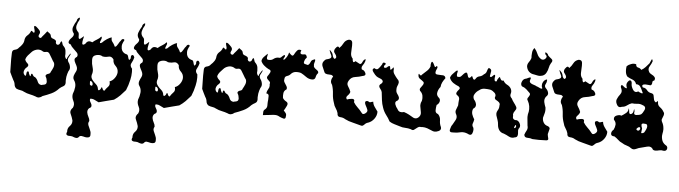

<svg xmlns="http://www.w3.org/2000/svg" viewBox="-59 -1064 5798 1639"><g transform="rotate(5 2840.0 -244.5)"><path d="M256.3 -13.7Q231.4 -22.9 204.6 -28.3Q178.2 -33.2 153.8 -45.4Q138.2 -54.7 120.6 -56.6Q103 -59.1 87.4 -65.9Q70.3 -78.1 67.9 -99.1Q65.4 -120.6 53.7 -136.7Q45.9 -153.3 37.1 -169.9Q28.3 -186.5 21.5 -203.1Q21.5 -244.1 20 -285.6Q19.5 -300.3 19.5 -315.4Q19.5 -341.3 21 -367.7Q21.5 -392.1 43.9 -396.5Q65.9 -400.4 77.6 -417.5Q93.8 -431.2 105.5 -449.2Q117.7 -467.3 118.7 -489.3Q122.6 -513.2 140.6 -528.3Q159.2 -543.5 167 -565.4Q171.9 -573.7 179.7 -564.9Q187.5 -556.2 192.9 -555.2Q195.3 -554.7 196.8 -557.6Q198.2 -560.1 198.7 -567.9Q198.2 -576.2 193.4 -591.3Q188.5 -606.4 192.4 -611.8Q193.8 -613.8 196.8 -613.8Q197.3 -613.8 197.8 -613.8Q201.7 -613.3 209 -608.4Q223.1 -596.7 237.8 -580.6Q245.1 -571.8 245.1 -562.5Q245.1 -553.7 238.8 -543.5Q230 -525.9 243.7 -518.1Q256.8 -509.8 266.1 -528.3Q276.9 -539.6 286.6 -552.2Q295.9 -564.9 306.2 -577.1Q315.9 -569.3 327.6 -561Q338.9 -552.7 339.8 -538.1Q343.8 -523.9 356.9 -520Q370.1 -516.1 379.4 -509.8Q384.3 -506.3 386.7 -501Q389.2 -495.6 387.2 -485.4Q394 -467.8 407.7 -470.7Q421.4 -473.6 425.3 -491.2Q428.7 -498.5 431.2 -501Q433.6 -503.4 435.5 -502.4Q440.4 -499.5 443.8 -484.4Q447.3 -469.7 454.6 -464.4Q472.2 -447.8 475.1 -425.3Q477.1 -412.1 477.1 -398.9Q477.1 -389.6 476.1 -380.4Q476.6 -370.1 484.4 -358.9Q492.2 -347.2 495.1 -367.2Q500.5 -375 508.8 -390.6Q517.1 -405.8 523.9 -404.3Q517.1 -387.2 506.3 -368.2Q502 -359.9 502 -351.6Q502 -341.3 508.8 -330.6Q521.5 -314.9 524.9 -293Q525.9 -288.1 525.9 -283.7Q525.9 -267.1 515.6 -253.9Q506.3 -230 502 -204.6Q499.5 -188.5 499.5 -172.9Q499.5 -163.1 500.5 -153.3Q500.5 -130.9 482.4 -121.6Q464.4 -112.3 450.7 -100.1Q423.8 -69.8 387.2 -52.7Q350.6 -35.6 313.5 -22.9Q301.8 -11.7 286.1 -8.8Q281.7 -7.8 277.3 -7.8Q266.6 -7.8 256.3 -13.7ZM315.9 -120.6Q338.9 -124 338.9 -145Q338.9 -145 338.9 -149.4Q336.9 -174.3 326.7 -189.5Q323.7 -196.3 324.7 -200.2Q325.7 -204.1 328.6 -207Q335.4 -213.9 349.1 -217.3Q362.8 -221.2 365.7 -234.9Q376 -252 384.8 -272.9Q389.6 -284.7 389.6 -295.9Q389.6 -304.7 386.7 -314Q374 -331.1 364.3 -349.6Q354.5 -368.2 342.8 -385.3Q333.5 -401.9 318.4 -401.9Q314.5 -401.9 310.5 -400.9Q304.2 -398.9 298.3 -398.9Q285.2 -398.9 274.9 -408.2Q261.2 -415 246.6 -415Q236.8 -415 226.6 -412.1Q201.2 -404.8 185.1 -386.2Q171.4 -372.1 158.2 -356.9Q145.5 -341.8 139.6 -322.8Q142.6 -305.7 161.1 -290Q169.9 -282.7 169.9 -274.4Q169.9 -265.6 159.7 -256.3Q144 -245.1 137.2 -225.1Q134.8 -218.8 134.8 -212.4Q134.8 -200.2 144 -189Q157.7 -174.8 158.7 -193.4Q159.2 -212.4 165.5 -219.7Q167.5 -222.2 170.9 -222.2Q174.3 -222.2 179.2 -217.8Q178.7 -207.5 188.5 -189.9Q197.8 -172.4 199.7 -198.2Q207 -212.9 215.3 -196.3Q224.1 -179.7 235.4 -178.7Q253.4 -166 262.7 -141.1Q272.5 -116.2 298.3 -116.2Q302.2 -117.7 306.6 -119.1Q311 -120.1 315.9 -120.6Z M608.9 302.7Q597.2 295.9 578.6 295.9Q578.6 295.9 576.2 295.9Q555.7 296.9 547.9 288.6Q544.4 285.2 544.4 278.8Q544.4 272.5 549.8 262.2Q549.3 259.3 549.3 255.9Q549.3 229.5 568.4 211.4Q586.4 193.8 586.4 169.4Q586.4 165.5 585.9 161.1Q578.6 134.3 565.9 106.9Q562 98.6 562 90.3Q562 71.8 580.6 53.7Q587.4 39.6 587.4 25.4Q587.4 9.8 579.1 -5.4Q567.9 -26.9 567.9 -48.3Q567.9 -56.2 569.3 -63.5Q581.1 -91.3 584.5 -123.5Q585 -128.9 585 -134.3Q585 -160.6 569.3 -182.6Q562.5 -192.9 562.5 -202.6Q562 -212.4 564.9 -221.7Q570.8 -239.3 580.6 -256.8Q586.4 -268.1 586.4 -279.8Q586.4 -286.6 584.5 -293.9Q582 -302.2 577.6 -310.1Q573.2 -318.4 568.8 -326.7Q558.6 -345.2 558.6 -357.9Q558.6 -370.6 577.6 -382.3Q581.5 -390.6 581.5 -397.9Q581.5 -408.7 573.2 -418Q560.1 -432.6 543.5 -447.3Q534.7 -455.6 527.3 -463.9Q520 -472.2 516.6 -481.9Q503.4 -485.8 498.5 -491.7Q495.1 -496.1 495.1 -501.5Q495.1 -502.9 495.6 -504.4Q498 -520.5 518.1 -540Q534.2 -556.2 534.2 -570.8Q534.2 -574.2 533.2 -578.1Q518.6 -595.7 518.6 -615.2Q518.6 -624.5 522 -634.3Q532.7 -664.1 548.8 -688Q549.3 -703.6 564 -714.4Q567.9 -717.3 570.3 -717.3Q570.3 -717.3 570.8 -717.3Q576.7 -716.8 571.8 -698.2Q556.6 -675.8 550.3 -648.4Q548.8 -642.1 548.8 -635.7Q548.8 -615.7 564.5 -598.1Q576.2 -589.8 576.2 -570.3Q576.2 -568.8 576.2 -567.4Q575.2 -545.4 581.1 -538.6Q583.5 -535.6 588.9 -537.1Q594.2 -539.1 604 -547.9Q613.3 -557.6 618.7 -561Q624.5 -564 618.7 -545.9Q615.2 -534.7 612.8 -515.6Q609.9 -496.6 616.7 -491.7Q619.6 -489.3 625 -491.2Q630.4 -492.7 639.2 -500Q649.9 -518.6 664.6 -522.5Q668.5 -523.4 672.9 -523.4Q684.1 -523.4 696.8 -517.1Q715.3 -533.2 735.4 -544.4Q755.9 -555.7 769.5 -572.8Q779.3 -565.4 769.5 -544.9Q759.8 -524.4 762.7 -518.1Q763.7 -516.1 767.6 -516.6Q771.5 -517.1 779.3 -521.5Q794.4 -538.1 818.4 -554.2Q842.3 -570.3 859.4 -572.8Q858.4 -566.9 858.4 -561.5Q858.4 -547.4 866.2 -537.6Q877 -524.9 885.3 -509.8Q887.2 -502 889.6 -499Q892.6 -496.1 896 -497.1Q905.3 -499 918 -522Q930.2 -544.9 938 -551.3Q946.8 -570.3 960.9 -567.4Q975.6 -564 960.4 -543.5Q950.2 -524.4 950.2 -503.9Q950.2 -494.6 952.1 -484.4Q959 -453.1 991.2 -441.9Q1007.8 -441.9 1012.2 -421.9Q1016.6 -401.4 1022 -396Q1024.4 -394 1027.3 -397Q1030.8 -399.9 1036.1 -410.6Q1035.6 -415.5 1035.6 -419.4Q1035.6 -434.6 1045.4 -438.5Q1058.1 -442.9 1065.4 -419.4Q1059.6 -394 1045.9 -370.6Q1040.5 -361.8 1040.5 -352.5Q1040.5 -337.4 1054.7 -322.3Q1056.2 -308.6 1056.2 -294.4Q1056.2 -260.7 1048.3 -227.1Q1038.1 -179.2 1019.5 -135.7Q998.5 -110.8 975.1 -86.9Q951.7 -63.5 924.3 -45.4Q892.1 -37.1 859.4 -28.8Q827.1 -20 794.9 -11.7Q777.3 -19 759.3 -29.3Q745.6 -36.6 731 -36.6Q726.6 -36.6 721.7 -36.1Q719.2 -31.2 719.2 -25.9Q719.2 -16.6 726.1 -6.3Q737.3 9.8 737.3 24.4Q737.3 30.3 733.4 35.6Q729.5 41.5 718.8 45.9Q710 54.7 707.5 64.5Q705.1 73.7 706.5 83.5Q709.5 101.1 719.2 119.1Q729.5 136.7 730 153.8Q722.7 166 722.7 177.2Q722.7 183.6 725.1 189.9Q731.9 207 740.2 224.6Q744.6 233.9 747.6 243.7Q750.5 253.4 750 264.2Q751.5 278.3 747.1 285.2Q743.2 292 735.4 293.9Q729 295.9 720.7 295.9Q707 295.9 689.9 290.5Q680.7 287.6 673.3 287.6Q658.7 287.6 651.9 299.3Q644.5 308.1 633.8 308.1Q632.8 308.1 631.3 308.1Q618.7 307.1 608.9 302.7ZM804.2 -129.9Q810.5 -152.3 817.4 -133.3Q824.2 -114.3 835.4 -113.8Q847.2 -133.3 864.7 -151.4Q876 -162.6 876 -178.7Q876 -187.5 872.6 -197.8Q897 -205.1 915 -230Q933.1 -254.4 934.6 -280.3Q934.6 -280.3 934.6 -282.7Q934.6 -312.5 912.6 -333.5Q890.1 -354 890.1 -384.3Q890.1 -384.3 890.1 -386.7Q875 -408.7 856 -408.7Q851.1 -408.7 845.7 -407.2Q829.1 -402.8 813.5 -402.8Q804.2 -402.8 795.4 -404.3Q781.2 -414.1 762.7 -414.1Q752 -414.1 739.7 -411.1Q708.5 -402.8 708.5 -374.5Q708.5 -374.5 708.5 -370.1Q708.5 -370.1 708.5 -364.7Q708.5 -334.5 718.3 -304.2Q723.1 -289.1 723.1 -273.9Q723.1 -256.3 716.3 -239.3Q713.4 -225.6 717.3 -214.8Q721.2 -204.1 728.5 -194.8Q741.7 -178.2 759.8 -162.6Q777.3 -147 779.8 -122.6Q783.7 -109.9 792.5 -116.2Q801.8 -122.6 804.2 -129.9ZM731 -157.2Q731 -159.2 731 -161.1Q731 -175.3 718.3 -184.6Q703.1 -194.8 707.5 -166Q704.6 -155.3 716.3 -148.9Q728 -143.1 731 -157.2Z M1168.5 302.7Q1156.7 295.9 1138.2 295.9Q1138.2 295.9 1135.7 295.9Q1115.2 296.9 1107.4 288.6Q1104 285.2 1104 278.8Q1104 272.5 1109.4 262.2Q1108.9 259.3 1108.9 255.9Q1108.9 229.5 1127.9 211.4Q1146 193.8 1146 169.4Q1146 165.5 1145.5 161.1Q1138.2 134.3 1125.5 106.9Q1121.6 98.6 1121.6 90.3Q1121.6 71.8 1140.1 53.7Q1147 39.6 1147 25.4Q1147 9.8 1138.7 -5.4Q1127.4 -26.9 1127.4 -48.3Q1127.4 -56.2 1128.9 -63.5Q1140.6 -91.3 1144 -123.5Q1144.5 -128.9 1144.5 -134.3Q1144.5 -160.6 1128.9 -182.6Q1122.1 -192.9 1122.1 -202.6Q1121.6 -212.4 1124.5 -221.7Q1130.4 -239.3 1140.1 -256.8Q1146 -268.1 1146 -279.8Q1146 -286.6 1144 -293.9Q1141.6 -302.2 1137.2 -310.1Q1132.8 -318.4 1128.4 -326.7Q1118.2 -345.2 1118.2 -357.9Q1118.2 -370.6 1137.2 -382.3Q1141.1 -390.6 1141.1 -397.9Q1141.1 -408.7 1132.8 -418Q1119.6 -432.6 1103 -447.3Q1094.2 -455.6 1086.9 -463.9Q1079.6 -472.2 1076.2 -481.9Q1063 -485.8 1058.1 -491.7Q1054.7 -496.1 1054.7 -501.5Q1054.7 -502.9 1055.2 -504.4Q1057.6 -520.5 1077.6 -540Q1093.8 -556.2 1093.8 -570.8Q1093.8 -574.2 1092.8 -578.1Q1078.1 -595.7 1078.1 -615.2Q1078.1 -624.5 1081.5 -634.3Q1092.3 -664.1 1108.4 -688Q1108.9 -703.6 1123.5 -714.4Q1127.4 -717.3 1129.9 -717.3Q1129.9 -717.3 1130.4 -717.3Q1136.2 -716.8 1131.3 -698.2Q1116.2 -675.8 1109.9 -648.4Q1108.4 -642.1 1108.4 -635.7Q1108.4 -615.7 1124 -598.1Q1135.7 -589.8 1135.7 -570.3Q1135.7 -568.8 1135.7 -567.4Q1134.8 -545.4 1140.6 -538.6Q1143.1 -535.6 1148.4 -537.1Q1153.8 -539.1 1163.6 -547.9Q1172.9 -557.6 1178.2 -561Q1184.1 -564 1178.2 -545.9Q1174.8 -534.7 1172.4 -515.6Q1169.4 -496.6 1176.3 -491.7Q1179.2 -489.3 1184.6 -491.2Q1189.9 -492.7 1198.7 -500Q1209.5 -518.6 1224.1 -522.5Q1228 -523.4 1232.4 -523.4Q1243.7 -523.4 1256.3 -517.1Q1274.9 -533.2 1294.9 -544.4Q1315.4 -555.7 1329.1 -572.8Q1338.9 -565.4 1329.1 -544.9Q1319.3 -524.4 1322.3 -518.1Q1323.2 -516.1 1327.1 -516.6Q1331.1 -517.1 1338.9 -521.5Q1354 -538.1 1377.9 -554.2Q1401.9 -570.3 1418.9 -572.8Q1418 -566.9 1418 -561.5Q1418 -547.4 1425.8 -537.6Q1436.5 -524.9 1444.8 -509.8Q1446.8 -502 1449.2 -499Q1452.1 -496.1 1455.6 -497.1Q1464.8 -499 1477.5 -522Q1489.7 -544.9 1497.6 -551.3Q1506.3 -570.3 1520.5 -567.4Q1535.2 -564 1520 -543.5Q1509.8 -524.4 1509.8 -503.9Q1509.8 -494.6 1511.7 -484.4Q1518.6 -453.1 1550.8 -441.9Q1567.4 -441.9 1571.8 -421.9Q1576.2 -401.4 1581.5 -396Q1584 -394 1586.9 -397Q1590.3 -399.9 1595.7 -410.6Q1595.2 -415.5 1595.2 -419.4Q1595.2 -434.6 1605 -438.5Q1617.7 -442.9 1625 -419.4Q1619.1 -394 1605.5 -370.6Q1600.1 -361.8 1600.1 -352.5Q1600.1 -337.4 1614.3 -322.3Q1615.7 -308.6 1615.7 -294.4Q1615.7 -260.7 1607.9 -227.1Q1597.7 -179.2 1579.1 -135.7Q1558.1 -110.8 1534.7 -86.9Q1511.2 -63.5 1483.9 -45.4Q1451.7 -37.1 1418.9 -28.8Q1386.7 -20 1354.5 -11.7Q1336.9 -19 1318.8 -29.3Q1305.2 -36.6 1290.5 -36.6Q1286.1 -36.6 1281.2 -36.1Q1278.8 -31.2 1278.8 -25.9Q1278.8 -16.6 1285.6 -6.3Q1296.9 9.8 1296.9 24.4Q1296.9 30.3 1293 35.6Q1289.1 41.5 1278.3 45.9Q1269.5 54.7 1267.1 64.5Q1264.6 73.7 1266.1 83.5Q1269 101.1 1278.8 119.1Q1289.1 136.7 1289.6 153.8Q1282.2 166 1282.2 177.2Q1282.2 183.6 1284.7 189.9Q1291.5 207 1299.8 224.6Q1304.2 233.9 1307.1 243.7Q1310.1 253.4 1309.6 264.2Q1311 278.3 1306.6 285.2Q1302.7 292 1294.9 293.9Q1288.6 295.9 1280.3 295.9Q1266.6 295.9 1249.5 290.5Q1240.2 287.6 1232.9 287.6Q1218.3 287.6 1211.4 299.3Q1204.1 308.1 1193.4 308.1Q1192.4 308.1 1190.9 308.1Q1178.2 307.1 1168.5 302.7ZM1363.8 -129.9Q1370.1 -152.3 1377 -133.3Q1383.8 -114.3 1395 -113.8Q1406.7 -133.3 1424.3 -151.4Q1435.5 -162.6 1435.5 -178.7Q1435.5 -187.5 1432.1 -197.8Q1456.5 -205.1 1474.6 -230Q1492.7 -254.4 1494.1 -280.3Q1494.1 -280.3 1494.1 -282.7Q1494.1 -312.5 1472.2 -333.5Q1449.7 -354 1449.7 -384.3Q1449.7 -384.3 1449.7 -386.7Q1434.6 -408.7 1415.5 -408.7Q1410.6 -408.7 1405.3 -407.2Q1388.7 -402.8 1373 -402.8Q1363.8 -402.8 1355 -404.3Q1340.8 -414.1 1322.3 -414.1Q1311.5 -414.1 1299.3 -411.1Q1268.1 -402.8 1268.1 -374.5Q1268.1 -374.5 1268.1 -370.1Q1268.1 -370.1 1268.1 -364.7Q1268.1 -334.5 1277.8 -304.2Q1282.7 -289.1 1282.7 -273.9Q1282.7 -256.3 1275.9 -239.3Q1272.9 -225.6 1276.9 -214.8Q1280.8 -204.1 1288.1 -194.8Q1301.3 -178.2 1319.3 -162.6Q1336.9 -147 1339.4 -122.6Q1343.3 -109.9 1352.1 -116.2Q1361.3 -122.6 1363.8 -129.9ZM1290.5 -157.2Q1290.5 -159.2 1290.5 -161.1Q1290.5 -175.3 1277.8 -184.6Q1262.7 -194.8 1267.1 -166Q1264.2 -155.3 1275.9 -148.9Q1287.6 -143.1 1290.5 -157.2Z M1900.9 -13.7Q1876 -22.9 1849.1 -28.3Q1822.8 -33.2 1798.3 -45.4Q1782.7 -54.7 1765.1 -56.6Q1747.6 -59.1 1731.9 -65.9Q1714.8 -78.1 1712.4 -99.1Q1710 -120.6 1698.2 -136.7Q1690.4 -153.3 1681.6 -169.9Q1672.9 -186.5 1666 -203.1Q1666 -244.1 1664.6 -285.6Q1664.1 -300.3 1664.1 -315.4Q1664.1 -341.3 1665.5 -367.7Q1666 -392.1 1688.5 -396.5Q1710.4 -400.4 1722.2 -417.5Q1738.3 -431.2 1750 -449.2Q1762.2 -467.3 1763.2 -489.3Q1767.1 -513.2 1785.2 -528.3Q1803.7 -543.5 1811.5 -565.4Q1816.4 -573.7 1824.2 -564.9Q1832 -556.2 1837.4 -555.2Q1839.8 -554.7 1841.3 -557.6Q1842.8 -560.1 1843.3 -567.9Q1842.8 -576.2 1837.9 -591.3Q1833 -606.4 1836.9 -611.8Q1838.4 -613.8 1841.3 -613.8Q1841.8 -613.8 1842.3 -613.8Q1846.2 -613.3 1853.5 -608.4Q1867.7 -596.7 1882.3 -580.6Q1889.6 -571.8 1889.6 -562.5Q1889.6 -553.7 1883.3 -543.5Q1874.5 -525.9 1888.2 -518.1Q1901.4 -509.8 1910.6 -528.3Q1921.4 -539.6 1931.2 -552.2Q1940.4 -564.9 1950.7 -577.1Q1960.4 -569.3 1972.2 -561Q1983.4 -552.7 1984.4 -538.1Q1988.3 -523.9 2001.5 -520Q2014.6 -516.1 2023.9 -509.8Q2028.8 -506.3 2031.2 -501Q2033.7 -495.6 2031.7 -485.4Q2038.6 -467.8 2052.2 -470.7Q2065.9 -473.6 2069.8 -491.2Q2073.2 -498.5 2075.7 -501Q2078.1 -503.4 2080.1 -502.4Q2085 -499.5 2088.4 -484.4Q2091.8 -469.7 2099.1 -464.4Q2116.7 -447.8 2119.6 -425.3Q2121.6 -412.1 2121.6 -398.9Q2121.6 -389.6 2120.6 -380.4Q2121.1 -370.1 2128.9 -358.9Q2136.7 -347.2 2139.6 -367.2Q2145 -375 2153.3 -390.6Q2161.6 -405.8 2168.5 -404.3Q2161.6 -387.2 2150.9 -368.2Q2146.5 -359.9 2146.5 -351.6Q2146.5 -341.3 2153.3 -330.6Q2166 -314.9 2169.4 -293Q2170.4 -288.1 2170.4 -283.7Q2170.4 -267.1 2160.2 -253.9Q2150.9 -230 2146.5 -204.6Q2144 -188.5 2144 -172.9Q2144 -163.1 2145 -153.3Q2145 -130.9 2127 -121.6Q2108.9 -112.3 2095.2 -100.1Q2068.4 -69.8 2031.7 -52.7Q1995.1 -35.6 1958 -22.9Q1946.3 -11.7 1930.7 -8.8Q1926.3 -7.8 1921.9 -7.8Q1911.1 -7.8 1900.9 -13.7ZM1960.4 -120.6Q1983.4 -124 1983.4 -145Q1983.4 -145 1983.4 -149.4Q1981.4 -174.3 1971.2 -189.5Q1968.3 -196.3 1969.2 -200.2Q1970.2 -204.1 1973.1 -207Q1980 -213.9 1993.7 -217.3Q2007.3 -221.2 2010.3 -234.9Q2020.5 -252 2029.3 -272.9Q2034.2 -284.7 2034.2 -295.9Q2034.2 -304.7 2031.2 -314Q2018.6 -331.1 2008.8 -349.6Q1999 -368.2 1987.3 -385.3Q1978 -401.9 1962.9 -401.9Q1959 -401.9 1955.1 -400.9Q1948.7 -398.9 1942.9 -398.9Q1929.7 -398.9 1919.4 -408.2Q1905.8 -415 1891.1 -415Q1881.3 -415 1871.1 -412.1Q1845.7 -404.8 1829.6 -386.2Q1815.9 -372.1 1802.7 -356.9Q1790 -341.8 1784.2 -322.8Q1787.1 -305.7 1805.7 -290Q1814.5 -282.7 1814.5 -274.4Q1814.5 -265.6 1804.2 -256.3Q1788.6 -245.1 1781.7 -225.1Q1779.3 -218.8 1779.3 -212.4Q1779.3 -200.2 1788.6 -189Q1802.2 -174.8 1803.2 -193.4Q1803.7 -212.4 1810.1 -219.7Q1812 -222.2 1815.4 -222.2Q1818.8 -222.2 1823.7 -217.8Q1823.2 -207.5 1833 -189.9Q1842.3 -172.4 1844.2 -198.2Q1851.6 -212.9 1859.9 -196.3Q1868.7 -179.7 1879.9 -178.7Q1897.9 -166 1907.2 -141.1Q1917 -116.2 1942.9 -116.2Q1946.8 -117.7 1951.2 -119.1Q1955.6 -120.1 1960.4 -120.6Z M2344.2 -23.9Q2327.1 -34.7 2307.6 -35.2Q2303.7 -35.2 2299.8 -35.2Q2284.2 -35.2 2269 -32.2Q2252.4 -30.3 2235.4 -28.8Q2218.3 -26.9 2201.7 -24.9Q2201.2 -38.6 2202.6 -52.7Q2203.6 -67.4 2216.3 -75.7Q2232.9 -89.4 2232.9 -110.4Q2232.9 -110.4 2232.9 -113.8Q2232.9 -113.8 2232.9 -124Q2232.9 -141.6 2235.4 -157.7Q2236.3 -174.3 2236.3 -192.4Q2235.8 -210.4 2214.4 -212.4Q2216.8 -232.9 2229 -251.5Q2237.8 -264.2 2237.8 -279.3Q2237.8 -285.6 2236.3 -293Q2242.2 -308.6 2231.9 -316.9Q2222.2 -325.7 2214.4 -334.5Q2210.4 -339.4 2209 -345.2Q2207.5 -351.1 2211.9 -359.4Q2222.7 -373 2232.4 -392.6Q2234.9 -397.9 2234.9 -402.3Q2234.9 -414.6 2215.3 -420.4Q2194.8 -431.2 2176.8 -446.8Q2158.2 -462.4 2149.4 -483.9Q2151.4 -504.9 2167 -520.5Q2176.8 -530.3 2196.8 -550.3Q2200.2 -544.9 2195.8 -530.8Q2191.4 -516.1 2194.8 -506.8Q2196.3 -502.9 2200.7 -500.5Q2204.6 -498.5 2212.4 -499Q2212.4 -499 2217.8 -499Q2235.8 -499 2250.5 -510.7Q2267.1 -523.9 2288.6 -525.4Q2293 -524.4 2297.4 -524.4Q2310.5 -524.4 2318.8 -535.2Q2330.1 -549.3 2343.8 -551.8Q2349.6 -544.9 2341.3 -531.2Q2333 -518.1 2334 -513.2Q2334.5 -511.7 2336.9 -511.7Q2338.9 -511.7 2344.2 -514.2Q2356.9 -526.9 2366.2 -543.9Q2375 -561 2378.4 -577.6Q2387.7 -565.4 2400.9 -555.7Q2414.1 -545.9 2423.8 -567.9Q2432.6 -585 2445.3 -599.6Q2453.1 -608.4 2464.4 -608.4Q2472.2 -608.4 2481 -604.5Q2475.6 -591.8 2475.1 -585Q2475.1 -578.1 2478.5 -575.2Q2486.3 -567.9 2504.4 -571.8Q2522 -575.2 2526.4 -564.9Q2530.3 -558.6 2532.2 -552.2Q2534.2 -545.9 2526.9 -540Q2515.6 -528.8 2511.7 -508.8Q2511.2 -505.9 2511.2 -503.4Q2511.2 -489.3 2532.2 -488.8Q2539.6 -484.4 2544.4 -484.9Q2549.8 -485.4 2553.7 -488.8Q2562.5 -496.6 2568.8 -513.2Q2574.7 -529.3 2589.8 -533.2Q2597.2 -537.6 2601.1 -537.6Q2604.5 -537.1 2605.5 -534.2Q2607.9 -527.3 2601.6 -510.3Q2595.7 -493.7 2599.1 -485.4Q2598.1 -477.1 2601.6 -471.2Q2605.5 -465.3 2610.8 -460.9Q2621.1 -452.6 2631.8 -444.8Q2640.6 -439 2640.6 -428.2Q2640.6 -425.8 2640.1 -422.9Q2626 -408.7 2622.1 -386.7Q2617.7 -364.7 2593.8 -364.3Q2564.9 -364.7 2541.5 -381.8Q2518.6 -398.9 2494.6 -411.6Q2479 -416.5 2461.4 -416.5Q2455.1 -416.5 2449.2 -416Q2425.3 -413.6 2409.2 -396Q2397.9 -381.3 2377.9 -375.5Q2357.9 -369.6 2357.9 -348.1Q2356.4 -342.3 2356.4 -336.9Q2356.4 -326.7 2362.3 -317.9Q2372.1 -304.2 2379.4 -291Q2383.8 -283.7 2385.3 -276.4Q2386.7 -269 2383.3 -260.7Q2363.3 -249.5 2359.9 -228Q2358.4 -217.3 2358.4 -207Q2358.4 -196.3 2359.9 -186Q2368.7 -169.4 2390.1 -157.7Q2403.3 -150.4 2403.3 -137.7Q2403.3 -129.9 2398.4 -120.6Q2394 -109.4 2387.7 -99.6Q2381.3 -89.4 2376 -79.1Q2385.7 -70.3 2393.6 -59.1Q2401.9 -47.9 2398.4 -33.2Q2398.4 -10.7 2384.8 -10.3Q2381.8 -10.3 2378.4 -11.2Q2357.9 -17.1 2344.2 -23.9Z M3038.6 -10.3Q3004.9 -20.5 2970.7 -28.3Q2936 -35.6 2904.3 -51.8Q2887.2 -64 2860.4 -65.4Q2835.4 -66.9 2835.4 -93.8Q2835.4 -95.2 2835.4 -96.7Q2829.1 -118.7 2815.9 -137.7Q2802.2 -156.7 2797.4 -179.7Q2783.7 -217.3 2781.7 -256.8Q2779.8 -296.4 2767.6 -334Q2755.9 -348.6 2755.9 -364.7Q2755.9 -367.2 2756.3 -369.6Q2758.3 -388.7 2770.5 -404.3Q2762.2 -418.5 2747.1 -418.5Q2731.9 -418.5 2717.8 -420.4Q2710.4 -421.4 2703.6 -424.8Q2697.3 -427.7 2693.4 -436Q2682.6 -459 2672.4 -485.4Q2669.4 -493.7 2669.4 -502.4Q2669.4 -519.5 2684.6 -534.7Q2692.4 -545.9 2709 -548.8Q2726.1 -552.2 2734.9 -559.6Q2740.2 -564 2741.2 -570.3Q2742.2 -576.7 2736.8 -587.9Q2732.4 -594.7 2724.1 -617.2Q2716.3 -640.1 2732.4 -618.7Q2747.1 -606.4 2751.5 -585Q2755.9 -563 2770 -556.2Q2777.8 -560.5 2780.8 -565.9Q2783.2 -570.8 2782.2 -576.2Q2780.3 -588.4 2769 -602.1Q2757.3 -615.2 2760.7 -629.4Q2763.2 -643.1 2777.8 -657.7Q2792 -671.9 2802.2 -652.8Q2821.3 -670.9 2834.5 -696.8Q2847.7 -722.2 2876 -730Q2878.4 -730.5 2880.9 -730.5Q2905.3 -730.5 2907.7 -706.5Q2908.7 -692.9 2908.7 -681.6Q2908.7 -669.9 2907.7 -660.6Q2906.2 -642.1 2906.2 -623Q2906.2 -623 2906.2 -613.8Q2906.7 -589.8 2923.8 -571.3Q2923.3 -557.6 2928.7 -546.9Q2933.6 -536.1 2949.2 -552.7Q2962.9 -546.4 2981 -535.6Q2986.3 -532.2 2990.7 -532.2Q3001.5 -532.2 3008.8 -550.3Q3012.7 -563.5 3025.9 -573.7Q3039.6 -584 3031.7 -557.1Q3026.9 -540 3013.7 -522.5Q3005.9 -512.2 3005.9 -501.5Q3005.9 -494.1 3009.8 -486.3Q3030.8 -482.9 3041 -460Q3043.9 -454.1 3043.9 -449.2Q3043.9 -435.5 3021 -432.1Q2991.7 -421.9 2958 -417.5Q2923.8 -413.1 2906.2 -382.3Q2897.5 -368.7 2897.5 -356Q2897.5 -344.2 2904.8 -333.5Q2920.4 -310.5 2928.2 -287.6Q2925.3 -271 2907.2 -253.9Q2897.9 -244.6 2897.9 -235.8Q2897.9 -228 2905.3 -220.2Q2920.9 -227.5 2947.3 -229.5Q2947.3 -229.5 2950.7 -229.5Q2968.3 -229.5 2968.3 -213.4Q2968.3 -209 2966.8 -203.1Q2981 -179.7 3001 -161.1Q3021.5 -142.1 3038.1 -120.1Q3044.9 -108.9 3054.2 -108.9Q3062 -108.9 3071.8 -116.2Q3087.4 -127.9 3087.4 -140.6Q3087.4 -146 3084.5 -151.9Q3080.6 -163.1 3069.8 -182.6Q3061.5 -197.3 3061.5 -207.5Q3061.5 -210.9 3062.5 -213.4Q3064 -218.3 3069.3 -220.7Q3075.2 -223.1 3086.4 -221.7Q3098.1 -210.4 3108.9 -215.3Q3120.1 -219.7 3130.4 -220.7Q3132.8 -197.3 3147 -177.2Q3160.6 -157.2 3173.8 -139.6Q3173.8 -138.7 3173.8 -137.2Q3173.8 -105.5 3153.8 -78.1Q3133.8 -50.3 3102.5 -39.1Q3085.4 -35.6 3070.8 -19Q3061 -7.8 3049.8 -7.8Q3044.4 -7.8 3038.6 -10.3Z M3469.7 -15.1Q3446.3 -22 3421.9 -22.5Q3396.5 -22.9 3373 -31.7Q3350.6 -39.1 3327.1 -45.4Q3303.7 -51.8 3284.2 -64.5Q3269.5 -93.3 3249 -119.1Q3229.5 -145 3218.8 -176.8Q3207 -208.5 3203.1 -241.7Q3199.2 -275.4 3195.3 -308.6Q3192.4 -321.3 3182.6 -333.5Q3171.9 -345.2 3169.9 -356.4Q3168.9 -362.8 3172.9 -368.7Q3175.8 -374.5 3185.5 -380.4Q3193.4 -388.2 3195.3 -394.5Q3197.3 -400.9 3194.3 -405.8Q3189.5 -417.5 3169.9 -424.3Q3150.4 -431.2 3139.6 -439Q3127 -448.2 3109.4 -473.1Q3101.6 -483.4 3101.6 -490.7Q3101.6 -491.2 3101.6 -491.7Q3101.6 -502 3116.2 -507.3Q3126 -499.5 3134.8 -499.5Q3144.5 -499.5 3153.3 -510.3Q3169.9 -530.3 3178.7 -545.9Q3181.6 -566.4 3200.2 -560.1Q3217.8 -553.7 3199.2 -539.6Q3188.5 -519 3204.1 -518.1Q3218.8 -517.6 3228.5 -530.8Q3246.1 -542.5 3248 -529.3Q3249 -516.1 3251 -506.3Q3262.7 -506.3 3271.5 -522Q3279.3 -537.1 3281.2 -512.7Q3280.3 -506.8 3280.3 -501Q3280.3 -483.4 3291 -468.8Q3303.7 -449.2 3318.4 -432.1Q3327.1 -424.8 3330.1 -417.5Q3333 -409.7 3333 -401.9Q3331.1 -387.2 3323.2 -371.1Q3318.4 -359.4 3318.4 -347.2Q3318.4 -343.3 3318.4 -339.4Q3318.4 -336.4 3318.4 -333.5Q3318.4 -320.3 3327.1 -308.1Q3338.9 -293 3344.7 -278.8Q3346.7 -271 3345.7 -263.7Q3343.8 -255.9 3335.9 -248.5Q3318.4 -241.2 3318.4 -226.6Q3318.4 -221.2 3320.3 -214.8Q3329.1 -190.9 3341.8 -177.2Q3350.6 -158.2 3366.2 -154.3Q3372.1 -152.8 3378.9 -152.8Q3388.7 -152.8 3399.4 -156.2Q3421.9 -148.9 3443.4 -137.7Q3463.9 -127 3483.4 -114.7Q3492.2 -110.8 3501 -110.8Q3515.6 -110.8 3528.3 -123Q3543.9 -138.2 3543.9 -157.2Q3543.9 -162.1 3543 -167.5Q3538.1 -190.9 3534.2 -216.3Q3533.2 -221.7 3533.2 -227.1Q3533.2 -246.6 3543 -264.2Q3545.9 -276.9 3545.9 -289.1Q3545.9 -299.3 3543.9 -309.6Q3539.1 -332.5 3520.5 -348.1Q3512.7 -362.3 3521.5 -373.5Q3530.3 -385.3 3538.1 -397Q3543 -403.8 3544.9 -410.6Q3546.9 -417.5 3543.9 -425.3Q3529.3 -438.5 3511.7 -449.7Q3495.1 -460 3495.1 -482.4Q3495.1 -484.4 3495.1 -486.3Q3497.1 -496.6 3502 -489.7Q3506.8 -482.4 3512.7 -480Q3515.6 -479 3518.6 -480.5Q3521.5 -481.4 3523.4 -486.3Q3542 -503.9 3562.5 -522Q3583 -539.6 3591.8 -564.9Q3590.8 -569.3 3590.8 -573.7Q3590.8 -584 3594.7 -596.7Q3597.7 -604.5 3601.6 -604.5Q3606.4 -604.5 3614.3 -591.3Q3619.1 -581.1 3626 -567.4Q3632.8 -553.7 3643.6 -573.2Q3657.2 -565.4 3646.5 -546.4Q3637.7 -528.8 3637.7 -516.1Q3637.7 -507.8 3642.6 -503.9Q3646.5 -500 3658.2 -499.5Q3671.9 -497.6 3691.4 -497.6Q3695.3 -497.6 3699.2 -497.6Q3699.2 -497.6 3700.2 -497.6Q3722.7 -497.6 3726.6 -474.6Q3712.9 -456.5 3703.1 -438Q3693.4 -418.9 3691.4 -396Q3675.8 -378.4 3668.9 -352.1Q3667 -345.7 3667 -339.4Q3667 -320.3 3682.6 -306.2Q3696.3 -295.4 3696.3 -280.3Q3696.3 -275.9 3695.3 -271.5Q3689.5 -250.5 3671.9 -240.7Q3667 -216.8 3667 -194.3Q3667 -170.4 3690.4 -164.1Q3711.9 -142.1 3711.9 -111.8Q3711.9 -81.5 3724.6 -55.7Q3726.6 -50.3 3726.6 -45.4Q3726.6 -27.8 3706.1 -19.5Q3689.5 -12.2 3674.8 -12.2Q3668 -12.2 3661.1 -14.2Q3635.7 -25.9 3609.4 -35.2Q3588.9 -42 3568.4 -42Q3561.5 -42 3554.7 -41Q3545.9 -43.5 3538.1 -40.5Q3530.3 -37.6 3523.4 -32.2Q3510.7 -22.9 3499 -13.7Q3494.1 -9.3 3487.3 -9.3Q3479.5 -9.3 3469.7 -15.1Z M3950.7 -21.5Q3933.1 -28.3 3915.5 -28.3Q3903.8 -28.3 3892.1 -25.4Q3866.7 -19 3841.3 -19Q3841.3 -19 3831.5 -19Q3826.7 -18.6 3822.8 -18.6Q3802.2 -18.6 3802.2 -35.2Q3802.2 -38.6 3803.2 -42.5Q3809.1 -70.3 3821.8 -85.9Q3832.5 -105.5 3845.2 -127.9Q3851.1 -139.6 3851.1 -151.4Q3851.1 -162.6 3845.2 -174.3Q3837.4 -186 3837.4 -198.7Q3837.4 -206.1 3840.3 -213.9Q3847.2 -234.9 3855 -252.9Q3855 -273.4 3857.9 -299.3Q3858.9 -302.7 3858.9 -306.2Q3858.9 -327.1 3840.3 -337.9Q3832.5 -343.3 3830.6 -349.1Q3829.6 -354.5 3831.5 -360.8Q3837.4 -374.5 3851.1 -388.7Q3856 -394.5 3856 -399.9Q3856 -407.7 3845.2 -415Q3820.8 -424.3 3797.4 -439.9Q3774.9 -456.1 3765.1 -481.4Q3770 -500.5 3784.7 -515.6Q3799.3 -530.3 3812 -543.9Q3830.6 -556.6 3825.7 -536.6Q3821.8 -523.4 3821.8 -513.2Q3821.8 -507.8 3822.8 -502.9Q3824.7 -498.5 3827.6 -496.1Q3831.5 -494.1 3837.4 -495.6Q3852.1 -494.1 3861.8 -505.9Q3871.6 -517.6 3881.3 -527.3Q3886.2 -532.2 3892.1 -535.6Q3897.9 -538.6 3904.8 -537.1Q3911.6 -529.3 3914.6 -514.6Q3917.5 -499.5 3925.3 -496.1Q3929.2 -494.6 3933.1 -496.1Q3937 -498 3942.9 -503.9Q3951.7 -520.5 3956.5 -503.9Q3961.4 -487.8 3970.2 -483.9Q3972.2 -482.4 3976.1 -484.4Q3980 -486.3 3983.9 -492.7Q3994.6 -511.7 4016.1 -515.6Q4036.6 -520 4051.3 -536.6Q4068.8 -545.4 4073.7 -563.5Q4077.6 -581.5 4087.4 -594.2Q4110.8 -587.9 4110.8 -569.8Q4110.8 -567.4 4109.9 -564.9Q4106.9 -542.5 4103 -524.4Q4110.8 -511.2 4123.5 -525.4Q4136.2 -540 4143.1 -540Q4146 -540 4147 -537.1Q4147.9 -533.7 4147.9 -525.9Q4144 -514.2 4146 -497.1Q4147.9 -480 4165.5 -486.8Q4165.5 -497.6 4174.3 -509.8Q4182.1 -522 4189 -525.9Q4192.9 -513.2 4200.7 -502.9Q4207.5 -492.7 4223.1 -498Q4233.9 -476.1 4256.3 -464.8Q4278.8 -454.1 4290.5 -433.1Q4296.4 -420.9 4296.4 -408.7Q4296.4 -400.4 4293.5 -391.6Q4291.5 -385.7 4291.5 -380.4Q4291.5 -364.7 4306.2 -351.6Q4314.9 -333 4327.6 -316.9Q4340.3 -300.8 4350.1 -282.7Q4356 -268.1 4347.2 -256.8Q4339.4 -245.6 4332.5 -233.4Q4329.6 -227.1 4328.6 -219.7Q4327.6 -212.9 4330.6 -204.6Q4326.7 -185.5 4337.4 -176.8Q4347.2 -168.5 4364.7 -170.4Q4385.3 -163.1 4394 -139.6Q4397 -131.8 4397 -124.5Q4397 -109.9 4386.2 -98.6Q4381.3 -86.4 4384.3 -69.8Q4387.2 -52.7 4383.3 -40Q4381.3 -33.2 4376.5 -28.8Q4370.6 -23.9 4359.9 -22.9Q4348.1 -18.1 4337.4 -18.1Q4323.7 -18.1 4310.1 -25.4Q4287.6 -38.1 4264.2 -46.9Q4237.8 -51.8 4223.1 -72.8Q4209.5 -94.2 4208.5 -119.1Q4207.5 -139.2 4200.7 -158.2Q4194.8 -177.2 4188 -195.8Q4186 -203.1 4186 -210.4Q4186 -225.6 4194.8 -239.3Q4206.5 -257.3 4206.5 -277.8V-282.2Q4209.5 -292.5 4206.5 -299.3Q4203.6 -305.7 4198.7 -310.5Q4188 -319.8 4174.3 -326.7Q4160.6 -333.5 4161.6 -348.6Q4165.5 -356.9 4165.5 -363.8Q4165.5 -377 4153.8 -388.2Q4137.2 -404.3 4117.7 -410.2Q4094.2 -414.1 4067.9 -414.1Q4041.5 -414.1 4022 -397Q4000.5 -384.8 3986.8 -362.3Q3979 -351.1 3979 -338.4Q3979 -326.7 3985.8 -314.5Q4002.4 -296.9 4006.3 -273.4Q4006.3 -270.5 4006.3 -268.1Q4006.3 -248.5 3984.9 -235.4Q3979 -221.7 3979 -208.5Q3979 -198.2 3981.9 -188Q3989.7 -165 4002.4 -145.5Q3999.5 -126.5 3992.7 -109.4Q3990.7 -104 3990.7 -98.6Q3990.7 -86.9 4000.5 -74.7Q4003.4 -66.4 4003.4 -57.6Q4003.4 -43.9 3997.6 -28.3Q3991.7 -11.7 3978 -11.7Q3970.2 -11.7 3959.5 -17.6Q3958.5 -18.1 3955.6 -19.5Q3953.6 -20 3950.7 -21.5ZM4363.8 -116.7Q4361.8 -138.7 4353 -121.6Q4344.2 -105 4349.1 -101.6Q4350.1 -100.6 4353 -101.6Q4356 -102.5 4359.9 -106.4Q4360.8 -107.9 4361.8 -111.3Q4362.8 -112.8 4363.8 -116.7Z M4511.7 -21.5Q4494.1 -28.8 4468.8 -28.8Q4468.8 -28.8 4467.8 -28.8Q4442.4 -28.8 4439.5 -52.7Q4446.3 -72.8 4457 -91.3Q4462.9 -102.1 4462.9 -113.8Q4462.9 -122.6 4460 -132.3Q4457 -162.1 4454.1 -192.4Q4453.1 -199.7 4453.1 -206.5Q4453.1 -229 4460 -251.5Q4461.9 -262.7 4461.9 -273.9Q4461.9 -286.6 4460 -298.8Q4456.1 -322.8 4444.3 -343.8Q4438.5 -351.1 4438.5 -357.9Q4438.5 -363.8 4442.4 -369.6Q4451.2 -381.3 4456.1 -392.6Q4458 -397.5 4458 -401.9Q4457 -406.7 4453.1 -411.6Q4437.5 -426.3 4421.9 -441.4Q4405.3 -456.1 4383.8 -462.4Q4375 -471.2 4375 -483.4Q4375 -491.2 4378.9 -501Q4387.7 -524.4 4407.2 -529.3Q4416 -530.3 4430.7 -538.6Q4441.4 -543.9 4447.3 -543.9Q4447.3 -543.9 4448.2 -543.9Q4450.2 -543.9 4451.2 -543.5Q4453.1 -542 4453.1 -537.6Q4453.1 -533.2 4449.2 -524.4Q4446.3 -518.1 4446.3 -513.2Q4446.3 -510.7 4447.3 -508.8Q4448.2 -502.4 4454.1 -497.6Q4463.9 -488.8 4481.4 -484.4Q4498 -480 4508.8 -473.1Q4517.6 -471.2 4533.2 -462.9Q4544.9 -457 4550.8 -457Q4552.7 -457 4554.7 -457.5Q4557.6 -458.5 4557.6 -462.4Q4556.6 -466.3 4552.7 -475.1Q4551.8 -481 4551.8 -487.3Q4551.8 -501.5 4559.6 -515.1Q4571.3 -535.6 4591.8 -539.6Q4592.8 -535.2 4592.8 -530.8Q4592.8 -516.1 4584 -500Q4579.1 -492.2 4579.1 -484.9Q4579.1 -472.2 4591.8 -460.4Q4606.4 -445.8 4610.4 -426.8Q4611.3 -423.3 4611.3 -420.4Q4611.3 -405.3 4595.7 -392.1Q4584 -376 4584 -358.4Q4584 -352.1 4585 -345.7Q4590.8 -320.8 4599.6 -298.8Q4600.6 -289.6 4600.6 -280.3Q4600.6 -267.1 4597.7 -254.4Q4592.8 -232.4 4585.9 -211.4Q4585.9 -209 4585.9 -206.5Q4585.9 -186 4596.7 -168.5Q4608.4 -149.4 4631.8 -143.6Q4650.4 -136.2 4650.4 -122.1Q4649.4 -118.2 4648.4 -113.8Q4642.6 -92.8 4638.7 -75.7Q4639.6 -61 4645.5 -40.5Q4646.5 -36.6 4646.5 -33.7Q4646.5 -21 4625 -21Q4625 -21 4624 -21Q4595.7 -19.5 4567.4 -19.5Q4539.1 -19.5 4511.7 -21.5ZM4478.5 -572.3Q4452.1 -574.7 4434.6 -590.8Q4418 -606.9 4413.1 -630.9Q4412.1 -634.3 4412.1 -637.7Q4412.1 -656.7 4423.8 -672.4Q4437.5 -690.4 4443.4 -710.4Q4442.4 -720.2 4442.4 -730Q4442.4 -742.7 4444.3 -756.3Q4446.3 -780.8 4461.9 -797.4Q4480.5 -776.4 4491.2 -749.5Q4502 -722.2 4527.3 -707.5Q4534.2 -704.6 4540 -704.6Q4553.7 -704.6 4564.5 -717.3Q4571.3 -725.1 4571.3 -732.4Q4571.3 -742.7 4558.6 -752.4Q4556.6 -759.8 4556.6 -763.7Q4556.6 -768.6 4559.6 -768.6Q4562.5 -768.6 4566.4 -766.1Q4581.1 -757.3 4583 -745.1Q4596.7 -731 4614.3 -717.8Q4623 -710.9 4623 -702.1Q4623 -692.9 4613.3 -681.2Q4601.6 -662.1 4597.7 -640.1Q4593.8 -618.2 4583 -598.6Q4572.3 -576.2 4548.8 -568.4Q4539.1 -565.4 4529.3 -564.5H4523.4Q4512.7 -564.5 4502 -567.4Q4496.1 -568.8 4490.2 -569.8Q4484.4 -570.8 4478.5 -572.3Z M5007.8 -10.3Q4974.1 -20.5 4939.9 -28.3Q4905.3 -35.6 4873.5 -51.8Q4856.4 -64 4829.6 -65.4Q4804.7 -66.9 4804.7 -93.8Q4804.7 -95.2 4804.7 -96.7Q4798.3 -118.7 4785.2 -137.7Q4771.5 -156.7 4766.6 -179.7Q4752.9 -217.3 4751 -256.8Q4749 -296.4 4736.8 -334Q4725.1 -348.6 4725.1 -364.7Q4725.1 -367.2 4725.6 -369.6Q4727.5 -388.7 4739.7 -404.3Q4731.4 -418.5 4716.3 -418.5Q4701.2 -418.5 4687 -420.4Q4679.7 -421.4 4672.9 -424.8Q4666.5 -427.7 4662.6 -436Q4651.9 -459 4641.6 -485.4Q4638.7 -493.7 4638.7 -502.4Q4638.7 -519.5 4653.8 -534.7Q4661.6 -545.9 4678.2 -548.8Q4695.3 -552.2 4704.1 -559.6Q4709.5 -564 4710.4 -570.3Q4711.4 -576.7 4706.1 -587.9Q4701.7 -594.7 4693.4 -617.2Q4685.5 -640.1 4701.7 -618.7Q4716.3 -606.4 4720.7 -585Q4725.1 -563 4739.3 -556.2Q4747.1 -560.5 4750 -565.9Q4752.4 -570.8 4751.5 -576.2Q4749.5 -588.4 4738.3 -602.1Q4726.6 -615.2 4730 -629.4Q4732.4 -643.1 4747.1 -657.7Q4761.2 -671.9 4771.5 -652.8Q4790.5 -670.9 4803.7 -696.8Q4816.9 -722.2 4845.2 -730Q4847.7 -730.5 4850.1 -730.5Q4874.5 -730.5 4877 -706.5Q4877.9 -692.9 4877.9 -681.6Q4877.9 -669.9 4877 -660.6Q4875.5 -642.1 4875.5 -623Q4875.5 -623 4875.5 -613.8Q4876 -589.8 4893.1 -571.3Q4892.6 -557.6 4897.9 -546.9Q4902.8 -536.1 4918.5 -552.7Q4932.1 -546.4 4950.2 -535.6Q4955.6 -532.2 4960 -532.2Q4970.7 -532.2 4978 -550.3Q4981.9 -563.5 4995.1 -573.7Q5008.8 -584 5001 -557.1Q4996.1 -540 4982.9 -522.5Q4975.1 -512.2 4975.1 -501.5Q4975.1 -494.1 4979 -486.3Q5000 -482.9 5010.3 -460Q5013.2 -454.1 5013.2 -449.2Q5013.2 -435.5 4990.2 -432.1Q4960.9 -421.9 4927.2 -417.5Q4893.1 -413.1 4875.5 -382.3Q4866.7 -368.7 4866.7 -356Q4866.7 -344.2 4874 -333.5Q4889.6 -310.5 4897.5 -287.6Q4894.5 -271 4876.5 -253.9Q4867.2 -244.6 4867.2 -235.8Q4867.2 -228 4874.5 -220.2Q4890.1 -227.5 4916.5 -229.5Q4916.5 -229.5 4919.9 -229.5Q4937.5 -229.5 4937.5 -213.4Q4937.5 -209 4936 -203.1Q4950.2 -179.7 4970.2 -161.1Q4990.7 -142.1 5007.3 -120.1Q5014.2 -108.9 5023.4 -108.9Q5031.2 -108.9 5041 -116.2Q5056.6 -127.9 5056.6 -140.6Q5056.6 -146 5053.7 -151.9Q5049.8 -163.1 5039.1 -182.6Q5030.8 -197.3 5030.8 -207.5Q5030.8 -210.9 5031.7 -213.4Q5033.2 -218.3 5038.6 -220.7Q5044.4 -223.1 5055.7 -221.7Q5067.4 -210.4 5078.1 -215.3Q5089.4 -219.7 5099.6 -220.7Q5102.1 -197.3 5116.2 -177.2Q5129.9 -157.2 5143.1 -139.6Q5143.1 -138.7 5143.1 -137.2Q5143.1 -105.5 5123 -78.1Q5103 -50.3 5071.8 -39.1Q5054.7 -35.6 5040 -19Q5030.3 -7.8 5019 -7.8Q5013.7 -7.8 5007.8 -10.3Z M5358.4 -16.6Q5340.8 -30.8 5318.4 -36.6Q5295.9 -42.5 5277.3 -55.2Q5256.8 -63.5 5241.2 -79.1Q5225.6 -94.2 5207 -105.5Q5207 -105.5 5205.1 -105.5Q5177.7 -105.5 5176.8 -126Q5176.8 -126.5 5176.8 -127Q5176.8 -147.5 5195.3 -161.6Q5206.1 -183.1 5208 -205.6Q5208 -205.6 5208 -209Q5208 -229.5 5190.4 -247.1Q5189.5 -252.9 5189.5 -257.8Q5189.5 -274.9 5209 -283.7Q5223.6 -290 5235.4 -290Q5244.1 -290 5251 -286.6Q5270.5 -297.9 5290 -314Q5307.6 -329.1 5307.6 -352.5Q5307.6 -352.5 5307.6 -356Q5312.5 -348.6 5313.5 -332.5Q5313.5 -315.9 5320.3 -309.6Q5322.3 -307.1 5326.2 -307.1Q5326.2 -307.1 5328.1 -307.1Q5333 -307.6 5339.8 -312.5Q5350.6 -321.3 5352.5 -343.3Q5353.5 -352.5 5354.5 -352.5Q5356.4 -352.5 5359.4 -332.5Q5357.4 -325.2 5357.4 -319.8Q5357.4 -303.7 5374 -303.7Q5374 -303.7 5377 -303.7Q5402.3 -304.7 5418 -313.5Q5431.6 -325.2 5443.4 -351.6Q5447.3 -360.4 5447.3 -367.7Q5447.3 -382.3 5430.7 -389.6Q5409.2 -400.4 5387.7 -400.4Q5383.8 -400.4 5380.9 -399.9Q5369.1 -398.4 5356.4 -398.4Q5354.5 -398.4 5352.5 -398.4Q5341.8 -398.4 5331.1 -399.9Q5310.5 -393.6 5291 -378.4Q5272.5 -363.8 5248 -362.8Q5239.3 -358.4 5231.4 -358.4Q5215.8 -358.4 5206.1 -376Q5196.3 -392.1 5196.3 -406.7Q5196.3 -415 5199.2 -422.9Q5208 -445.8 5225.6 -467.8Q5235.4 -480.5 5235.4 -494.6Q5235.4 -504.9 5230.5 -516.1Q5224.6 -526.4 5224.6 -534.7Q5224.6 -539.6 5226.6 -543.5Q5228.5 -547.4 5232.4 -547.4Q5238.3 -547.4 5249 -536.6Q5258.8 -527.3 5269.5 -523.9Q5271.5 -523.4 5272.5 -523.4Q5276.4 -523.4 5276.4 -527.8Q5276.4 -532.2 5272.5 -540.5Q5270.5 -546.9 5270.5 -553.7Q5270.5 -565.4 5278.3 -577.6Q5289.1 -593.8 5298.8 -593.8Q5300.8 -593.8 5302.7 -592.8Q5306.6 -591.3 5310.5 -585.9Q5313.5 -581.1 5314.5 -570.8Q5314.5 -567.4 5314.5 -563.5Q5314.5 -543 5330.1 -517.6Q5341.8 -499 5357.4 -499Q5366.2 -499 5376 -505.9Q5383.8 -499.5 5403.3 -493.2Q5407.2 -491.7 5410.2 -491.7Q5415 -491.7 5415 -496.1Q5415 -500.5 5409.2 -509.3Q5401.4 -529.3 5389.6 -547.4Q5377.9 -565.4 5354.5 -565.4Q5353.5 -565.4 5352.5 -565.4Q5343.8 -592.3 5319.3 -601.6Q5294.9 -610.4 5273.4 -623Q5258.8 -640.1 5256.8 -665Q5255.9 -672.4 5255.9 -679.7Q5255.9 -696.3 5258.8 -711.4Q5272.5 -725.1 5294.9 -732.9Q5307.6 -737.8 5320.3 -737.8Q5330.1 -737.8 5338.9 -734.9Q5338.9 -711.9 5357.4 -708.5Q5376 -705.6 5385.7 -690.9Q5405.3 -701.7 5420.9 -718.3Q5436.5 -735.4 5451.2 -752.9Q5456.1 -761.2 5463.9 -780.8Q5466.8 -789.1 5469.7 -789.1Q5473.6 -789.1 5476.6 -773.4Q5469.7 -751 5455.1 -728.5Q5447.3 -716.8 5447.3 -704.1Q5447.3 -692.4 5454.1 -680.2Q5460.9 -667.5 5477.5 -659.7Q5494.1 -651.9 5502.9 -641.1Q5507.8 -635.3 5508.8 -627.9Q5508.8 -627 5508.8 -625.5Q5508.8 -618.7 5503.9 -609.4Q5489.3 -607.4 5489.3 -593.8Q5489.3 -580.1 5483.4 -571.8Q5480.5 -568.4 5476.6 -567.4Q5474.6 -566.9 5471.7 -566.9Q5468.8 -566.9 5463.9 -567.9Q5453.1 -569.3 5434.6 -570.3Q5432.6 -570.3 5430.7 -570.3Q5416 -570.3 5409.2 -564Q5406.2 -561.5 5406.2 -557.1Q5406.2 -556.6 5406.2 -556.2Q5406.2 -550.8 5412.1 -543Q5436.5 -541.5 5450.2 -522.5Q5464.8 -503.4 5489.3 -500.5Q5507.8 -496.1 5509.8 -481.9Q5512.7 -467.3 5515.6 -452.6Q5516.6 -444.8 5520.5 -438Q5524.4 -431.2 5532.2 -426.3Q5533.2 -425.8 5534.2 -425.8Q5538.1 -425.8 5543.9 -434.1Q5546.9 -438 5548.8 -438Q5551.8 -438 5552.7 -427.7Q5552.7 -426.8 5552.7 -425.8Q5552.7 -401.9 5573.2 -387.2Q5594.7 -371.6 5605.5 -351.1Q5612.3 -343.3 5612.3 -335.9Q5612.3 -334.5 5612.3 -333Q5612.3 -327.1 5610.4 -320.8Q5606.4 -307.1 5599.6 -292.5Q5596.7 -286.6 5596.7 -280.8Q5596.7 -271.5 5602.5 -261.7Q5615.2 -238.8 5617.2 -213.4Q5618.2 -208.5 5618.2 -203.1Q5618.2 -182.6 5613.3 -162.1Q5611.3 -153.3 5611.3 -144.5Q5611.3 -127.9 5616.2 -111.3Q5624 -85.9 5646.5 -70.8Q5665 -62 5665 -46.4Q5665 -42 5664.1 -37.1Q5658.2 -19.5 5639.6 -19.5Q5634.8 -19.5 5629.9 -20.5Q5623 -22.5 5616.2 -22.5Q5607.4 -22.5 5597.7 -20Q5580.1 -15.1 5565.4 -15.1Q5564.5 -15.1 5563.5 -15.1Q5554.7 -15.6 5547.9 -19Q5541 -22.9 5537.1 -32.7Q5524.4 -44.9 5507.8 -44.9Q5500 -44.9 5492.2 -42.5Q5465.8 -34.7 5443.4 -29.8Q5423.8 -26.4 5400.4 -15.1Q5389.6 -9.8 5378.9 -9.8Q5368.2 -9.8 5358.4 -16.6ZM5456.1 -159.7Q5463.9 -169.9 5473.6 -192.4Q5478.5 -204.6 5478.5 -213.9Q5478.5 -221.7 5475.6 -227.5Q5473.6 -231.4 5468.8 -233.9Q5464.8 -235.4 5459 -235.4Q5458 -235.4 5456.1 -235.4Q5450.2 -236.3 5445.3 -236.3Q5428.7 -236.3 5428.7 -223.6Q5428.7 -210 5436.5 -194.3Q5435.5 -180.2 5432.6 -162.1Q5431.6 -160.2 5431.6 -158.2Q5431.6 -152.8 5437.5 -152.8Q5443.4 -152.8 5456.1 -159.7ZM5418.9 -184.1Q5420.9 -189.5 5420.9 -192.9Q5420.9 -194.8 5419.9 -196.3Q5418.9 -200.2 5416 -201.7Q5414.1 -202.6 5411.1 -202.6Q5404.3 -202.6 5394.5 -192.9Q5388.7 -187.5 5388.7 -183.1Q5388.7 -176.8 5400.4 -171.9Q5401.4 -171.9 5403.3 -171.9Q5408.2 -171.9 5412.1 -174.8Q5417 -178.2 5418.9 -184.1Z"/></g></svg>

Font: Brazier Flame
Style: Regular
Weight: 400
Designer: Walter E Stewart
Version: 0.1